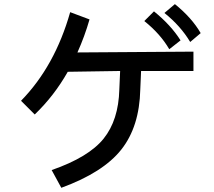

<svg xmlns="http://www.w3.org/2000/svg" viewBox="-20 -852 1040 931"><path d="M953.1 -691.4 902.3 -648.4Q855.5 -726.6 777.3 -789.1L828.1 -832Q910.2 -765.6 953.1 -691.4ZM855.5 -656.2 800.8 -613.3Q757.8 -687.5 679.7 -750L726.6 -796.9Q808.6 -730.5 855.5 -656.2ZM918 -507.8H664.1L660.2 -418Q656.2 -238.3 568.4 -127Q480.5 -15.6 277.3 58.6L230.5 -27.3Q410.2 -89.8 482.4 -179.7Q554.7 -269.5 558.6 -418L562.5 -507.8L308.6 -503.9Q242.2 -386.7 148.4 -296.9L82 -363.3Q246.1 -531.2 320.3 -793L414.1 -757.8Q390.6 -675.8 355.5 -597.7L918 -601.6Z"/></svg>

Font: WenQuanYi Micro Hei Mono
Style: Regular
Weight: 400
Foundry: Ascender Corporation
Version: Version 0.2.0-beta